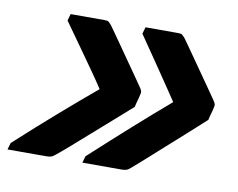

<svg xmlns="http://www.w3.org/2000/svg" viewBox="-75 -595 732 591"><g transform="rotate(10 291.0 -300.0)"><path d="M329 -501 335 -522H436Q446 -522 449 -520Q452 -518 459 -510Q462 -506 474 -489Q486 -472 502 -449Q518 -426 534.5 -402.5Q551 -379 563.5 -361Q576 -343 580 -337Q585 -330 586 -325.5Q587 -321 585 -315Q583 -305 580 -295Q577 -285 575 -275Q548 -250 517 -222.5Q486 -195 456 -168Q426 -141 402.5 -120Q379 -99 366 -88Q358 -81 352 -79.5Q346 -78 337 -78H216L222 -99Q292 -163 348 -213Q404 -263 459 -310Q440 -339 422 -365Q404 -391 382.5 -423Q361 -455 329 -501ZM95 -501 101 -522H206Q216 -522 219 -520Q222 -518 229 -510Q232 -506 244 -489Q256 -472 272 -449Q288 -426 304.5 -402.5Q321 -379 333.5 -361Q346 -343 350 -337Q355 -330 356 -325.5Q357 -321 355 -315Q353 -305 350 -295Q347 -285 345 -275Q317 -250 285.5 -222.5Q254 -195 223.5 -168Q193 -141 169 -120Q145 -99 131 -88Q123 -81 117 -79.5Q111 -78 102 -78H-18L-12 -99Q58 -163 115.5 -213Q173 -263 229 -310Q210 -339 191.5 -365Q173 -391 150.5 -423Q128 -455 95 -501Z"/></g></svg>

Font: Recursive Mn Lnr St XBd
Style: Italic
Weight: 800
Italic angle: -15°
Monospace: yes
Version: Version 1.079;hotconv 1.0.112;makeotfexe 2.5.65598; ttfautoh